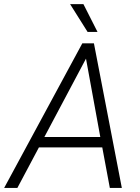

<svg xmlns="http://www.w3.org/2000/svg" viewBox="-59 -924 689 944"><path d="M0 0ZM443.8 -199.2H132.3L26.4 0H-38.6L345.7 -710.9H402.8L540 0H481ZM159.2 -250.5H434.1L363.8 -635.7ZM420.4 -767.1H371.6L285.6 -903.8H351.1Z"/></svg>

Font: Roboto Light
Style: Italic
Weight: 300
Italic angle: -12°
Designer: Google
Version: Version 2.134; 2016; ttfautohint (v1.6)